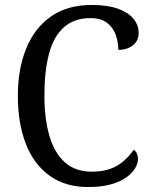

<svg xmlns="http://www.w3.org/2000/svg" viewBox="-20 -744 611 774"><path d="M335 10Q243 10 179.5 -36Q116 -82 84 -164.5Q52 -247 52 -358Q52 -467 86 -549.5Q120 -632 186 -678Q252 -724 350 -724Q413 -724 455 -709Q497 -694 518 -668.5Q539 -643 539 -611Q539 -580 516 -561.5Q493 -543 457 -543Q457 -574 446.5 -603.5Q436 -633 411.5 -652Q387 -671 345 -671Q279 -671 237.5 -634Q196 -597 177.5 -527Q159 -457 159 -358Q159 -266 179 -197Q199 -128 241 -90Q283 -52 350 -52Q396 -52 427.5 -64.5Q459 -77 481 -97Q503 -117 519 -140Q527 -135 531.5 -125.5Q536 -116 536 -102Q536 -84 524 -64.5Q512 -45 488 -28Q464 -11 426 -0.5Q388 10 335 10Z"/></svg>

Font: Noto Serif Thai SemiCondensed
Style: Regular
Weight: 400
Width: 4
Designer: Monotype Design Team
Foundry: Monotype Imaging Inc.
Version: Version 2.002